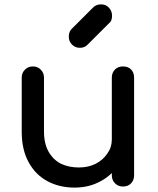

<svg xmlns="http://www.w3.org/2000/svg" viewBox="-20 -851 722 876"><path d="M320.3 4.9Q251 4.9 196.3 -24.4Q141.6 -53.7 110.4 -111.3Q79.1 -168 79.1 -251Q79.1 -333 79.1 -497.1Q79.1 -518.6 93.8 -533.2Q108.4 -547.9 129.9 -547.9Q152.3 -547.9 166 -533.2Q180.7 -518.6 180.7 -497.1Q180.7 -415 180.7 -251Q180.7 -195.3 202.1 -158.2Q222.7 -122.1 258.8 -103.5Q294.9 -86.9 339.8 -86.9Q382.8 -86.9 416 -103.5Q450.2 -121.1 469.7 -150.4Q490.2 -178.7 490.2 -214.8Q510.7 -214.8 552.7 -214.8Q552.7 -153.3 522.5 -102.5Q492.2 -52.7 439.5 -24.4Q386.7 4.9 320.3 4.9ZM541 0Q518.6 0 504.9 -14.6Q490.2 -29.3 490.2 -50.8Q490.2 -199.2 490.2 -497.1Q490.2 -519.5 504.9 -534.2Q518.6 -547.9 541 -547.9Q564.5 -547.9 578.1 -534.2Q591.8 -519.5 591.8 -497.1Q591.8 -348.6 591.8 -50.8Q591.8 -29.3 578.1 -14.6Q564.5 0 541 0ZM344.7 -632.8Q323.2 -632.8 308.6 -647.5Q293.9 -662.1 293.9 -683.6Q293.9 -705.1 305.7 -717.8Q338.9 -751 404.3 -816.4Q418.9 -831.1 440.4 -831.1Q462.9 -831.1 476.6 -816.4Q491.2 -800.8 491.2 -779.3Q491.2 -768.6 488.3 -759.8Q485.4 -751 476.6 -744.1Q444.3 -711.9 379.9 -647.5Q366.2 -632.8 344.7 -632.8Z"/></svg>

Font: Abed
Style: Bold
Weight: 700
Designer: Johan Aakerlund
Version: Version 3.105